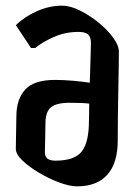

<svg xmlns="http://www.w3.org/2000/svg" viewBox="-20 -668 482 680"><path d="M200 -648Q228 -648 262.5 -631Q297 -614 328.5 -588.5Q360 -563 380.5 -535Q401 -507 401 -485Q401 -470 400.5 -432.5Q400 -395 399 -347Q398 -299 397.5 -252Q397 -205 397 -171Q397 -90 360 -49Q323 -8 253 -8Q227 -8 190.5 -21.5Q154 -35 118.5 -56Q83 -77 59.5 -99.5Q36 -122 36 -141Q36 -167 37 -199Q38 -231 38 -256Q38 -316 69 -350.5Q100 -385 175 -385Q205 -385 238.5 -382Q272 -379 298 -375Q299 -409 300 -440Q301 -471 301.5 -492Q302 -513 302 -516Q302 -537 292 -546Q282 -555 258 -555Q211 -555 169.5 -536.5Q128 -518 105 -498H90L36 -579Q67 -609 111 -628.5Q155 -648 200 -648ZM139 -128Q139 -99 176 -99Q244 -99 269.5 -131.5Q295 -164 295 -240Q295 -245 295.5 -261.5Q296 -278 296 -301Q274 -304 227 -304Q180 -304 160.5 -288Q141 -272 141 -231Q141 -206 140 -178Q139 -150 139 -128Z"/></svg>

Font: Jaini
Style: Regular
Weight: 400
Designer: Maithili Shingre, Girish Dalvi (Devanagari), Taresh Vohra (Latin)
Foundry: Ek Type
Version: Version 2.000; ttfautohint (v1.8.4.7-5d5b)